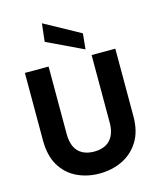

<svg xmlns="http://www.w3.org/2000/svg" viewBox="-139 -1064 972 1173"><g transform="rotate(-15 346.5 -477.0)"><path d="M344 12Q265 12 200.5 -19.5Q136 -51 98.5 -114Q61 -177 61 -273V-700H211V-272Q211 -225 226.5 -192Q242 -159 273 -142.5Q304 -126 346 -126Q390 -126 420.5 -142.5Q451 -159 467 -192Q483 -225 483 -272V-700H633V-273Q633 -177 593.5 -114Q554 -51 488.5 -19.5Q423 12 344 12ZM456 -743 227 -852 240 -966 466 -842Z"/></g></svg>

Font: DM Sans 16pt Black
Style: Regular
Weight: 900
Version: Version 4.004;gftools[0.9.30]